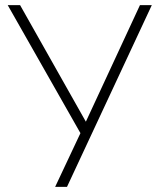

<svg xmlns="http://www.w3.org/2000/svg" viewBox="-20 -725 615 745"><path d="M194 0 299 -223 298 -198 10 -705H58L317 -246H310L523 -705H569L240 0Z"/></svg>

Font: Nunito Sans 10pt SemiCondensed ExtraLight
Style: Regular
Weight: 250
Width: 4
Designer: Vernon Adams
Foundry: Vernon Adams
Version: Version 3.101;gftools[0.9.27]